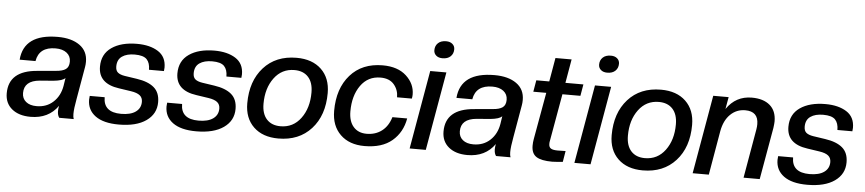

<svg xmlns="http://www.w3.org/2000/svg" viewBox="-43 -982 5651 1255"><g transform="rotate(5 2782.5 -354.5)"><path d="M178 10Q101 10 55.5 -27.5Q10 -65 10 -130Q10 -278 196 -293L319 -304Q361 -307 382 -322Q403 -337 403 -372Q403 -408 376 -429Q349 -450 303 -450Q195 -450 179 -356H75Q89 -526 311 -526Q401 -526 454.5 -488Q508 -450 508 -380Q508 -361 505 -345L468 -132Q456 -68 456 -33Q456 -12 461 0H366Q354 -16 354 -43Q354 -61 358 -78Q296 10 178 10ZM211 -63Q277 -63 321 -104Q365 -145 376 -211L384 -263Q368 -244 307 -238L218 -231Q116 -222 116 -141Q116 -105 141.5 -84Q167 -63 211 -63Z M757 10Q656 10 603 -29Q550 -68 550 -135Q550 -142 552 -160H650Q650 -61 766 -61Q828 -61 861.5 -85Q895 -109 895 -151Q895 -178 876.5 -193Q858 -208 818 -214L738 -226Q602 -245 602 -357Q602 -439 664.5 -482.5Q727 -526 831 -526Q916 -526 969.5 -492Q1023 -458 1023 -387Q1023 -380 1021 -364H923Q923 -409 901 -432Q879 -455 822 -455Q770 -455 739 -433.5Q708 -412 708 -367Q708 -340 723 -327.5Q738 -315 769 -310L849 -298Q924 -287 962.5 -254Q1001 -221 1001 -158Q1001 -81 936.5 -35.5Q872 10 757 10Z M1265 10Q1164 10 1111 -29Q1058 -68 1058 -135Q1058 -142 1060 -160H1158Q1158 -61 1274 -61Q1336 -61 1369.5 -85Q1403 -109 1403 -151Q1403 -178 1384.5 -193Q1366 -208 1326 -214L1246 -226Q1110 -245 1110 -357Q1110 -439 1172.5 -482.5Q1235 -526 1339 -526Q1424 -526 1477.5 -492Q1531 -458 1531 -387Q1531 -380 1529 -364H1431Q1431 -409 1409 -432Q1387 -455 1330 -455Q1278 -455 1247 -433.5Q1216 -412 1216 -367Q1216 -340 1231 -327.5Q1246 -315 1277 -310L1357 -298Q1432 -287 1470.5 -254Q1509 -221 1509 -158Q1509 -81 1444.5 -35.5Q1380 10 1265 10Z M1811 -71Q1894 -71 1944 -138.5Q1994 -206 1994 -308Q1994 -374 1961.5 -409.5Q1929 -445 1871 -445Q1788 -445 1738 -377.5Q1688 -310 1688 -208Q1688 -142 1720.5 -106.5Q1753 -71 1811 -71ZM1804 10Q1701 10 1641.5 -47Q1582 -104 1582 -202Q1582 -348 1662 -437Q1742 -526 1878 -526Q1981 -526 2040.5 -469Q2100 -412 2100 -314Q2100 -167 2019.5 -78.5Q1939 10 1804 10Z M2369 10Q2269 10 2210.5 -47Q2152 -104 2152 -202Q2152 -349 2230 -437.5Q2308 -526 2443 -526Q2542 -526 2598 -474.5Q2654 -423 2654 -353Q2654 -341 2651 -326H2554Q2554 -375 2524 -410Q2494 -445 2436 -445Q2353 -445 2305.5 -378Q2258 -311 2258 -208Q2258 -143 2289.5 -107Q2321 -71 2376 -71Q2434 -71 2475.5 -102.5Q2517 -134 2535 -194H2632Q2616 -102 2550 -46Q2484 10 2369 10Z M2771 0H2665L2755 -516H2861ZM2827 -606Q2801 -606 2785.5 -619.5Q2770 -633 2770 -654Q2770 -683 2789 -701Q2808 -719 2842 -719Q2868 -719 2883.5 -705.5Q2899 -692 2899 -671Q2899 -642 2880 -624Q2861 -606 2827 -606Z M3044 10Q2967 10 2921.5 -27.5Q2876 -65 2876 -130Q2876 -278 3062 -293L3185 -304Q3227 -307 3248 -322Q3269 -337 3269 -372Q3269 -408 3242 -429Q3215 -450 3169 -450Q3061 -450 3045 -356H2941Q2955 -526 3177 -526Q3267 -526 3320.5 -488Q3374 -450 3374 -380Q3374 -361 3371 -345L3334 -132Q3322 -68 3322 -33Q3322 -12 3327 0H3232Q3220 -16 3220 -43Q3220 -61 3224 -78Q3162 10 3044 10ZM3077 -63Q3143 -63 3187 -104Q3231 -145 3242 -211L3250 -263Q3234 -244 3173 -238L3084 -231Q2982 -222 2982 -141Q2982 -105 3007.5 -84Q3033 -63 3077 -63Z M3600 5Q3529 5 3496.5 -16Q3464 -37 3464 -88Q3464 -111 3468 -132L3523 -440H3438L3451 -516H3536L3563 -672H3669L3642 -516H3760L3747 -440H3629L3574 -129Q3572 -122 3572 -109Q3572 -88 3585.5 -79.5Q3599 -71 3630 -71L3682 -72L3670 0Q3615 5 3600 5Z M3852 0H3746L3836 -516H3942ZM3908 -606Q3882 -606 3866.5 -619.5Q3851 -633 3851 -654Q3851 -683 3870 -701Q3889 -719 3923 -719Q3949 -719 3964.5 -705.5Q3980 -692 3980 -671Q3980 -642 3961 -624Q3942 -606 3908 -606Z M4202 -71Q4285 -71 4335 -138.5Q4385 -206 4385 -308Q4385 -374 4352.5 -409.5Q4320 -445 4262 -445Q4179 -445 4129 -377.5Q4079 -310 4079 -208Q4079 -142 4111.5 -106.5Q4144 -71 4202 -71ZM4195 10Q4092 10 4032.5 -47Q3973 -104 3973 -202Q3973 -348 4053 -437Q4133 -526 4269 -526Q4372 -526 4431.5 -469Q4491 -412 4491 -314Q4491 -167 4410.5 -78.5Q4330 10 4195 10Z M4962 0H4856L4912 -322Q4915 -340 4915 -356Q4915 -440 4829 -440Q4772 -440 4731.5 -400.5Q4691 -361 4678 -290L4628 0H4522L4612 -516H4713L4699 -437Q4760 -526 4865 -526Q4941 -526 4983.5 -489.5Q5026 -453 5026 -384Q5026 -371 5022 -341Z M5274 10Q5173 10 5120 -29Q5067 -68 5067 -135Q5067 -142 5069 -160H5167Q5167 -61 5283 -61Q5345 -61 5378.5 -85Q5412 -109 5412 -151Q5412 -178 5393.5 -193Q5375 -208 5335 -214L5255 -226Q5119 -245 5119 -357Q5119 -439 5181.5 -482.5Q5244 -526 5348 -526Q5433 -526 5486.5 -492Q5540 -458 5540 -387Q5540 -380 5538 -364H5440Q5440 -409 5418 -432Q5396 -455 5339 -455Q5287 -455 5256 -433.5Q5225 -412 5225 -367Q5225 -340 5240 -327.5Q5255 -315 5286 -310L5366 -298Q5441 -287 5479.5 -254Q5518 -221 5518 -158Q5518 -81 5453.5 -35.5Q5389 10 5274 10Z"/></g></svg>

Font: Creato Display Medium
Style: Italic
Weight: 500
Italic angle: -10°
Version: Version 1.000